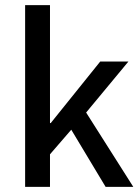

<svg xmlns="http://www.w3.org/2000/svg" viewBox="-20 -729 548 749"><path d="M78 0V-709H175V-249H178L371 -489H481L316 -290L500 0H392L258 -223L175 -127V0Z"/></svg>

Font: UmiuVSE Medium
Style: Regular
Weight: 500
Designer: Paul D. Hunt
Foundry: Adobe
Version: Version 3.046;September 5, 2023;FontCreator 14.0.0.2901 64-b